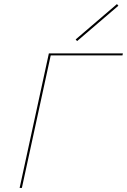

<svg xmlns="http://www.w3.org/2000/svg" viewBox="-20 -919 621 939"><path d="M579 -648H228L87 0H76L219 -658H581ZM350 -726 552 -899 559 -891 357 -718Z"/></svg>

Font: Ysabeau Hairline
Style: Italic
Weight: 100
Italic angle: -12°
Designer: Christian Thalmann (Catharsis Fonts)
Version: Version 0.003